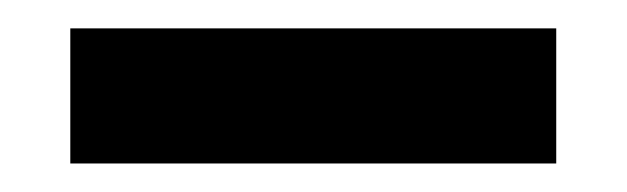

<svg xmlns="http://www.w3.org/2000/svg" viewBox="-20 -711 444 136"><path d="M29.8 -690.9H374V-595.2H29.8Z"/></svg>

Font: Doppio One
Style: Regular
Weight: 400
Designer: Szymon Celej
Foundry: Szymon Celej
Version: Version 1.002